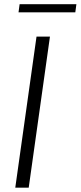

<svg xmlns="http://www.w3.org/2000/svg" viewBox="-20 -866 372 886"><path d="M148.5 -697H210.5L112.5 0H50.5ZM70.5 -846.5H332.5L327.5 -809H65.5Z"/></svg>

Font: HK Grotesk Light
Style: Italic
Weight: 300
Italic angle: -16°
Designer: Alfredo Marco Pradil
Foundry: Hanken Design Co.
Version: Version 3.001